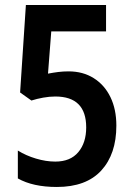

<svg xmlns="http://www.w3.org/2000/svg" viewBox="-20 -734 529 764"><path d="M253 -450Q310 -450 353 -423Q396 -396 419.5 -347.5Q443 -299 443 -234Q443 -121 383 -55.5Q323 10 206 10Q111 10 51 -24V-135Q83 -115 123 -103Q163 -91 200 -91Q260 -91 291.5 -128.5Q323 -166 323 -227Q323 -350 200 -350Q177 -350 152 -345.5Q127 -341 105 -334L60 -366L83 -714H402V-609H184L171 -441Q192 -445 211.5 -447.5Q231 -450 253 -450Z"/></svg>

Font: Noto Sans Myanmar Condensed SemiBold
Style: Regular
Weight: 600
Width: 3
Designer: Monotype Design Team
Foundry: Monotype Imaging Inc.
Version: Version 2.107; ttfautohint (v1.8.4.7-5d5b)